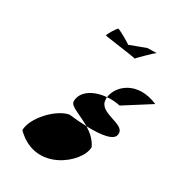

<svg xmlns="http://www.w3.org/2000/svg" viewBox="-120 -874 812 861"><g transform="rotate(20 285.5 -443.0)"><path d="M51 -195C163 -36 357 -152 369 -230C360 -263 339 -289 315 -310C286 -316 255 -324 226 -333C161 -333 61 -257 51 -195ZM258 -722C258 -721 407 -674 415 -669C418 -674 492 -724 499 -726L451 -733L365 -717C364 -722 305 -770 300 -770C294 -770 257 -728 258 -722ZM223 -395C219 -371 271 -348 315 -310C391 -294 457 -292 462 -327C476 -379 345 -384 355 -451C356 -455 355 -460 357 -464C290 -470 231 -446 223 -395ZM357 -464C379 -462 401 -457 423 -448L571 -509C464 -579 376 -525 357 -464ZM415 -669C416 -669 415 -669 415 -669ZM499 -726C500 -726 500 -726 500 -726C500 -726 499 -726 499 -726Z"/></g></svg>

Font: Ampere
Style: SCIta
Weight: 400
Version: Version 1